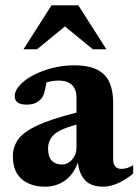

<svg xmlns="http://www.w3.org/2000/svg" viewBox="-20 -690 522 723"><path d="M369.5 13Q322 13 299.5 -12.2Q277 -37.5 273.5 -78.5Q257 -33 224.5 -10Q192 13 149.5 13Q96 13 62.2 -15.2Q28.5 -43.5 28.5 -101.5Q28.5 -136.5 48 -164.5Q67.5 -192.5 119.2 -217Q171 -241.5 268 -266V-323.5Q268 -352 251.8 -369.2Q235.5 -386.5 200.5 -386.5Q177.5 -386.5 155 -379.5Q150.5 -352.5 145.8 -338.2Q141 -324 134 -317Q115.5 -296 81 -296Q35.5 -296 35.5 -327.5Q35.5 -348.5 54.5 -369.2Q73.5 -390 105.8 -407Q138 -424 177.8 -434Q217.5 -444 259 -444Q316 -444 348 -426.5Q380 -409 393 -378Q406 -347 406 -306.5V-91.5Q406 -54 437.5 -54Q459 -54 481.5 -68V-36.5Q455 -14 425.2 -0.5Q395.5 13 369.5 13ZM161 -131.5Q161 -99.5 175 -85Q189 -70.5 211.5 -70.5Q235 -70.5 251.5 -89Q268 -107.5 268 -133V-221Q201.5 -202.5 181.2 -181Q161 -159.5 161 -131.5ZM68.5 -504.5 174 -670H275L380.5 -504.5H329.5L224.5 -590.5L119.5 -504.5Z"/></svg>

Font: Newsreader 16pt
Style: Bold
Weight: 700
Designer: Hugues Gentile
Foundry: Production Type
Version: Version 1.003; ttfautohint (v1.8.3)